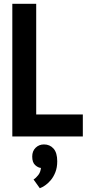

<svg xmlns="http://www.w3.org/2000/svg" viewBox="-20 -720 464 1013"><path d="M417 0H45V-700H171V-116H417ZM150 106Q150 77 168 59.5Q186 42 212 42Q243 42 262.5 64Q282 86 282 131Q282 164 272 189Q262 214 247.5 231Q233 248 217.5 258.5Q202 269 190 273L157 227Q170 219 182 203.5Q194 188 196 166Q181 165 165.5 151Q150 137 150 106Z"/></svg>

Font: PT Sans Narrow
Style: Bold
Weight: 700
Width: 3
Designer: A.Korolkova, O.Umpeleva, V.Yefimov
Foundry: ParaType Ltd
Version: Version 2.003W OFL